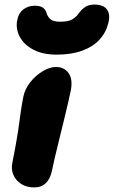

<svg xmlns="http://www.w3.org/2000/svg" viewBox="-20 -810 498 840"><path d="M129 10Q97 10 73 -5Q49 -20 38.5 -45Q28 -70 34 -98Q46 -158 53 -199.5Q60 -241 64 -271.5Q68 -302 72 -329Q76 -356 82 -386Q89 -421 112.5 -450.5Q136 -480 167 -498.5Q198 -517 225 -517Q260 -517 279.5 -491Q299 -465 290 -415Q286 -396 278 -361Q270 -326 259.5 -283Q249 -240 238.5 -197.5Q228 -155 219.5 -119Q211 -83 207 -62Q200 -28 180.5 -9Q161 10 129 10ZM228 -571Q168 -571 127.5 -592Q87 -613 68.5 -645.5Q50 -678 54 -714Q59 -750 80.5 -767.5Q102 -785 132 -785Q155 -785 167.5 -776.5Q180 -768 184 -752Q189 -736 201 -725.5Q213 -715 244 -715Q279 -715 296.5 -725.5Q314 -736 324 -751Q336 -768 352 -779Q368 -790 393 -790Q434 -790 449 -767Q464 -744 453 -706Q443 -666 414.5 -635.5Q386 -605 339 -588Q292 -571 228 -571Z"/></svg>

Font: Shantell Sans ExtraBold
Style: Italic
Weight: 800
Italic angle: -11°
Designer: Stephen Nixon, Anya Danilova, Shantell Martin
Foundry: Arrow Type
Version: Version 1.011;[c5ecc13dd]